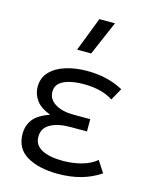

<svg xmlns="http://www.w3.org/2000/svg" viewBox="-116 -830 731 922"><g transform="rotate(15 250.0 -369.0)"><path d="M261.5 15Q166 15 107 -19.5Q48 -54 48 -128Q48 -167.5 70.5 -198.2Q93 -229 152 -249.5Q99 -270.5 79.2 -300.8Q59.5 -331 59.5 -363.5Q59.5 -409.5 88.5 -439.5Q117.5 -469.5 165.5 -484.2Q213.5 -499 270.5 -499Q320 -499 364 -489Q408 -479 450.5 -456.5L417 -396.5Q388.5 -415.5 351.8 -424.5Q315 -433.5 271 -433.5Q234.5 -433.5 203.2 -426.5Q172 -419.5 153 -403.5Q134 -387.5 134 -360Q134 -322 169.5 -300.5Q205 -279 260 -279H344V-218H261Q200.5 -218 162.8 -197.2Q125 -176.5 125 -133.5Q125 -92 163 -71.8Q201 -51.5 267.5 -51.5Q318 -51.5 361.8 -63.8Q405.5 -76 434 -100.5L471 -43.5Q426 -13.5 374.2 0.8Q322.5 15 261.5 15ZM196.5 -585 262 -754.5H339.5L266.5 -585Z"/></g></svg>

Font: Geologica ExtraLight
Style: Regular
Weight: 200
Designer: Sindre Bremnes, Frode Helland
Foundry: Monokrom Skriftforlag AS
Version: Version 1.010; ttfautohint (v1.8.4.7-5d5b);gftools[0.9.28]